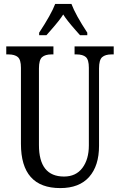

<svg xmlns="http://www.w3.org/2000/svg" viewBox="-20 -951 613 981"><path d="M87 -216V-605Q87 -646 71 -659.5Q55 -673 23 -673H12V-714H253V-673H243Q211 -673 195 -659Q179 -645 179 -601V-210Q179 -49 307 -49Q368 -49 401 -93Q434 -137 434 -208V-605Q434 -646 418.5 -659.5Q403 -673 371 -673H361V-714H561V-673H550Q518 -673 502 -659Q486 -645 486 -601V-206Q486 -104 435.5 -47Q385 10 288 10Q87 10 87 -216ZM180 -784Q242 -878 262 -931H345Q366 -875 426 -784V-771H389Q388 -772 366 -797Q321 -848 303 -877Q285 -848 240 -797Q218 -772 217 -771H180Z"/></svg>

Font: Noto Serif Cond
Style: Regular
Weight: 400
Width: 3
Designer: Monotype Design Team
Foundry: Monotype Imaging Inc.
Version: Version 1.001